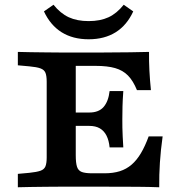

<svg xmlns="http://www.w3.org/2000/svg" viewBox="-20 -790 777 810"><path d="M229.9 -2.4Q205.7 -2.4 173.6 -2Q141.5 -1.6 109.6 -1.2Q77.7 -0.8 55.3 0V-56.5L103.7 -60.9Q135 -64.1 150.8 -69.7Q166.6 -75.3 171.8 -88.4Q177 -101.6 177 -125.8V-445.2Q177 -469.8 171.8 -482.8Q166.6 -495.7 150.8 -501.5Q135 -507.3 103.7 -510.1L55.3 -514.5V-571Q77.7 -570.2 109.6 -569.8Q141.5 -569.4 173.6 -569Q205.7 -568.5 229.9 -568.5H239.5H416.3Q481.1 -568.5 527.6 -569.4Q574.1 -570.2 608.7 -571Q608.3 -531.6 610.3 -492.3Q612.3 -453 616.7 -409.7H557.8Q541.6 -449.4 519.9 -471.4Q498.2 -493.4 465.8 -502.7Q433.4 -512.1 383 -512.1H299.6V-135Q299.6 -102.7 304.9 -86.4Q310.1 -70.2 325 -64.5Q340 -58.9 369 -58.9H420.9Q457.4 -58.9 485.4 -67.7Q513.4 -76.6 535.2 -95.4Q557 -114.2 574.4 -143.5Q591.9 -172.8 607.2 -214.6H666.1Q658 -156.5 654.6 -104.6Q651.2 -52.8 651.7 0Q612.1 -1.6 557.7 -2Q503.3 -2.4 428.8 -2.4H239.5ZM262.4 -258.9V-315.3H449.2V-258.9ZM442.4 -168.2Q439.6 -197.5 429.4 -217.7Q419.2 -237.9 401.4 -248.4Q383.6 -258.9 356.6 -258.9V-315.3Q396.9 -315.3 417.2 -338.9Q437.5 -362.5 442.4 -405.9H500.2Q497.4 -366.5 496.8 -340.8Q496.1 -315.1 496.1 -287.1Q496.1 -269 496.3 -251.7Q496.6 -234.4 497.6 -214.5Q498.6 -194.6 500.2 -168.2ZM354 -624.3Q287.4 -624.3 240 -653.9Q192.6 -683.6 165.4 -741.9L205.6 -770Q235.2 -733.4 270.1 -717.2Q305.1 -701 354 -701Q402.9 -701 437.9 -717.2Q472.8 -733.4 501.9 -770L542.1 -741.9Q515.4 -683.6 468 -653.9Q420.6 -624.3 354 -624.3Z"/></svg>

Font: Playfair 5pt SemiExpanded Light
Style: Regular
Weight: 300
Width: 6
Designer: Claus Eggers Sørensen
Foundry: Claus Eggers Sørensen
Version: Version 2.203